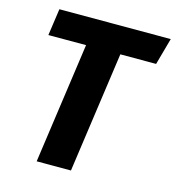

<svg xmlns="http://www.w3.org/2000/svg" viewBox="-104 -782 799 871"><g transform="rotate(15 295.5 -346.5)"><path d="M591 -693H68L50 -567H227L147 0H308L388 -567H556Z"/></g></svg>

Font: Fira Sans
Style: Bold Italic
Weight: 700
Italic angle: -8°
Designer: bBox Type GmbH & Carrois Corporate GbR & Edenspiekermann AG
Foundry: bBox Type GmbH & Carrois Corporate GbR & Edenspiekermann AG
Version: Version 4.301;PS 004.301;hotconv 1.0.88;makeotf.lib2.5.64775